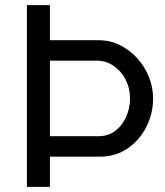

<svg xmlns="http://www.w3.org/2000/svg" viewBox="-20 -730 644 750"><path d="M363 -573Q410 -573 449 -553.5Q488 -534 517 -501.5Q546 -469 562 -428.5Q578 -388 578 -346Q578 -287 552 -235Q526 -183 479 -150.5Q432 -118 369 -118H175V0H85V-710H175V-573ZM365 -198Q403 -198 430.5 -219Q458 -240 473 -274Q488 -308 488 -346Q488 -386 470.5 -419.5Q453 -453 423.5 -473Q394 -493 359 -493H175V-198Z"/></svg>

Font: Raleway Medium
Style: Regular
Weight: 500
Designer: Matt McInerney, Pablo Impallari, Rodrigo Fuenzalida
Foundry: Matt McInerney, Pablo Impallari, Rodrigo Fuenzalida
Version: Version 4.026